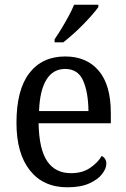

<svg xmlns="http://www.w3.org/2000/svg" viewBox="-20 -786 537 816"><path d="M266 10Q164 10 107 -62Q50 -134 50 -264Q50 -404 104.5 -475Q159 -546 257 -546Q348 -546 399.5 -485.5Q451 -425 451 -306V-262H144Q146 -152 180.5 -101Q215 -50 282 -50Q330 -50 363 -72.5Q396 -95 412 -123Q420 -120 426 -111.5Q432 -103 432 -90Q432 -70 414 -46.5Q396 -23 359.5 -6.5Q323 10 266 10ZM356 -314Q355 -395 333 -444Q311 -493 257 -493Q205 -493 177 -447Q149 -401 146 -314ZM212 -619Q227 -641 242.5 -666.5Q258 -692 272 -718Q286 -744 295 -766H398V-756Q389 -743 372 -723.5Q355 -704 333.5 -682Q312 -660 290 -640.5Q268 -621 249 -606H212Z"/></svg>

Font: Noto Serif Thai SemiCondensed
Style: Regular
Weight: 400
Width: 4
Designer: Monotype Design Team
Foundry: Monotype Imaging Inc.
Version: Version 2.002